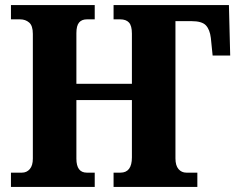

<svg xmlns="http://www.w3.org/2000/svg" viewBox="-20 -734 929 754"><path d="M23 0V-56H66Q85 -56 97 -70Q109 -84 109 -111V-601Q109 -633 94.5 -645.5Q80 -658 59 -658H23V-714H352V-658H321Q301 -658 290.5 -645.5Q280 -633 280 -604V-405H498V-602Q498 -633 486.5 -645.5Q475 -658 452 -658H426V-714H879L884 -516H815L808 -585Q804 -618 788.5 -634.5Q773 -651 732 -651H669V-112Q669 -84 681 -70Q693 -56 712 -56H755V0H426V-56H453Q498 -56 498 -116V-341H280V-111Q280 -56 321 -56H352V0Z"/></svg>

Font: Noto Serif SemiCondensed ExtraBold
Style: Regular
Weight: 800
Width: 4
Designer: Monotype Design Team
Foundry: Monotype Imaging Inc.
Version: Version 2.015